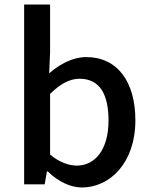

<svg xmlns="http://www.w3.org/2000/svg" viewBox="-20 -817 669 851"><path d="M343 14C467 14 580 -95 580 -284C580 -454 501 -564 362 -564C304 -564 246 -534 198 -492L202 -586V-797H87V0H178L188 -57H192C238 -12 293 14 343 14ZM321 -83C288 -83 244 -96 202 -132V-401C247 -445 289 -468 332 -468C424 -468 461 -397 461 -282C461 -154 401 -83 321 -83Z"/></svg>

Font: Noto Sans CJK SC Medium
Style: Regular
Weight: 500
Designer: Ryoko NISHIZUKA 西塚涼子 (kana, bopomofo & ideographs); Paul D. Hunt (Latin, Greek & Cyrillic); Sandoll Communications 산돌커뮤니
Foundry: Adobe
Version: Version 2.004;hotconv 1.0.118;makeotfexe 2.5.65603